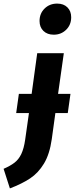

<svg xmlns="http://www.w3.org/2000/svg" viewBox="-88 -827 416 1068"><path d="M289 -198H220L200 -53Q188 31 156.5 83Q125 135 80 165Q35 195 -33 221L-68 112Q-31 96 -7.5 78Q16 60 30.5 29.5Q45 -1 52 -50L73 -198H2L17 -305H88L119 -531H267L235 -305H304ZM132 -710Q132 -752 160 -779.5Q188 -807 230 -807Q266 -807 287 -786Q308 -765 308 -731Q308 -689 280 -661.5Q252 -634 211 -634Q175 -634 153.5 -655Q132 -676 132 -710Z"/></svg>

Font: Fira Sans Condensed
Style: Bold Italic
Weight: 700
Width: 3
Italic angle: -8°
Designer: Carrois Corporate & Edenspiekermann AG
Foundry: Carrois Corporate GbR & Edenspiekermann AG
Version: Version 4.203